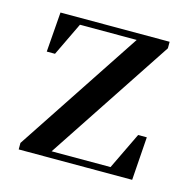

<svg xmlns="http://www.w3.org/2000/svg" viewBox="-71 -479 546 549"><g transform="rotate(15 202.5 -204.5)"><path d="M59 -291H34.6L43.6 -409H366.7V-389.7L121.8 -19.2H296.2L348.7 -128.2H374.4L365.4 0H29.5V-19.2L274.4 -389.7H106.4Z"/></g></svg>

Font: Suranna
Style: Regular
Weight: 400
Version: Version 1.0.5; ttfautohint (v1.2.42-39fb)